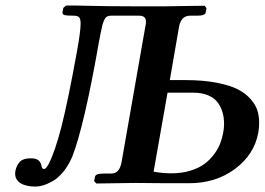

<svg xmlns="http://www.w3.org/2000/svg" viewBox="-20 -668 965 700"><path d="M590.8 -330.1 540 -42Q574.2 -36.1 605 -36.1Q643.1 -36.1 674.6 -45.9Q706.1 -55.7 726.3 -71Q746.6 -86.4 761.5 -106.9Q776.4 -127.4 783.4 -146.5Q790.5 -165.5 793.9 -185.1Q796.9 -199.7 796.9 -216.8Q796.9 -238.3 791.7 -257.1Q786.6 -275.9 774.7 -293Q762.7 -310.1 739.7 -320.1Q716.8 -330.1 685.1 -330.1ZM585.9 -645Q599.1 -645 618.4 -645.5Q637.7 -646 646 -646Q655.3 -646 683.8 -646.5Q712.4 -647 726.1 -647L732.9 -638.2L730 -623Q728.5 -610.8 699.2 -610.8H672.9Q640.6 -610.8 632.8 -570.8L599.1 -376H655.8Q720.2 -376 769.5 -366.5Q818.8 -356.9 847.7 -342Q876.5 -327.1 894.5 -305.9Q912.6 -284.7 918.7 -264.2Q924.8 -243.7 924.8 -220.2Q924.8 -202.1 921.9 -185.1Q907.2 -104.5 836.9 -52.2Q766.6 0 669.9 0H586.9L473.1 -1L331.1 1L323.2 -7.8L326.2 -22.9Q327.6 -35.2 356.9 -35.2H383.8Q400.9 -35.2 409.9 -45.2Q418.9 -55.2 422.9 -75.2L509.8 -570.8Q512.2 -579.1 512.2 -588.9Q512.2 -610.8 487.8 -610.8H384.8Q372.1 -610.8 365.7 -604Q359.4 -597.2 353.5 -577.1Q348.6 -558.6 339.8 -509.8Q286.6 -207 243.2 -96.2Q229.5 -64 210.2 -41Q190.9 -18.1 171.6 -7.3Q152.3 3.4 137.5 7.8Q122.6 12.2 109.9 12.2Q74.2 12.2 54.7 -0.2Q35.2 -12.7 35.2 -35.2Q35.2 -37.1 35.6 -40.3Q36.1 -43.5 36.1 -44.9Q40.5 -65.9 52.5 -78.4Q64.5 -90.8 91.8 -90.8Q112.3 -90.8 120.8 -83Q129.4 -75.2 131.8 -61Q133.3 -51.8 141.1 -51.8Q147 -51.8 157.2 -69.8Q180.2 -113.8 203.6 -204.6Q227.1 -295.4 261.2 -483.9Q273.9 -554.2 273.9 -582Q273.9 -599.6 268.3 -605.2Q262.7 -610.8 249 -610.8Q224.1 -610.8 216.1 -612.8Q208 -614.7 208 -622.1V-625L210.9 -639.2L221.2 -647.9Q271 -647.9 293.9 -647Q376 -645 462.9 -645Z"/></svg>

Font: Linux Libertine G
Style: Bold Italic
Weight: 700
Italic angle: -11.5°
Designer: Philipp H. Poll
Foundry: Philipp H. Poll
Version: Version 4.1.0